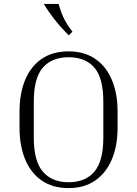

<svg xmlns="http://www.w3.org/2000/svg" viewBox="-20 -953 702 983"><path d="M582 -382V-299Q582 -206 552.5 -136.5Q523 -67 467 -28.5Q411 10 331 10Q250 10 194 -28.5Q138 -67 109 -136.5Q80 -206 80 -299V-382Q80 -475 109 -544.5Q138 -614 194 -652Q250 -690 331 -690Q411 -690 467 -652Q523 -614 552.5 -544.5Q582 -475 582 -382ZM509 -432Q509 -554 463 -607Q417 -660 331 -660Q246 -660 199.5 -607Q153 -554 153 -432V-249Q153 -128 199.5 -74Q246 -20 331 -20Q417 -20 463 -74Q509 -128 509 -249ZM332 -772Q258 -845 204 -933H280Q293 -887 308.5 -856Q324 -825 351 -791Z"/></svg>

Font: Inria Serif Light
Style: Regular
Weight: 300
Designer: Black Foundry Team
Foundry: Black Foundry
Version: Version 1.000; ttfautohint (v1.8.3)